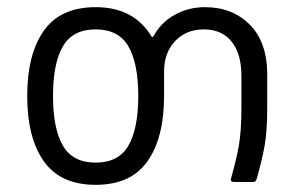

<svg xmlns="http://www.w3.org/2000/svg" viewBox="-20 -508 836 536"><path d="M56 -240Q56 -357 102.5 -422.5Q149 -488 247 -488Q354 -488 403 -406Q404 -405 405.5 -405Q407 -405 408 -406Q429 -445 467.5 -466.5Q506 -488 552 -488Q629 -488 677.5 -439Q726 -390 726 -300V-209Q726 -143 719 -103Q712 -63 697 -10Q695 -4 693 -2Q691 0 686 0H634Q622 0 625 -10Q640 -63 647 -103Q654 -143 654 -209V-296Q654 -358 626.5 -392Q599 -426 549 -426Q500 -426 469 -393.5Q438 -361 438 -308V-240Q438 -123 391.5 -57.5Q345 8 247 8Q149 8 102.5 -57.5Q56 -123 56 -240ZM247 -54Q311 -54 338.5 -101.5Q366 -149 366 -240Q366 -331 338.5 -378.5Q311 -426 247 -426Q183 -426 155.5 -378.5Q128 -331 128 -240Q128 -149 155.5 -101.5Q183 -54 247 -54Z"/></svg>

Font: Barlow GEO
Style: Regular
Weight: 400
Designer: Jeremy Tribby
Foundry: Tribby Type
Version: Version 1.408